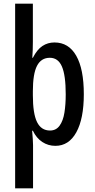

<svg xmlns="http://www.w3.org/2000/svg" viewBox="-20 -780 513 1040"><path d="M434 -270Q434 -137 393.5 -63.5Q353 10 280 10Q241 10 209 -11Q177 -32 158 -72H154Q156 -48 157.5 -28.5Q159 -9 159 6V240H62V-760H158V-553Q158 -509 155 -467H158Q181 -512 210 -531Q239 -550 275 -550Q352 -550 393 -478Q434 -406 434 -270ZM336 -269Q336 -372 315.5 -419.5Q295 -467 250 -467Q203 -467 180.5 -423.5Q158 -380 158 -286V-264Q158 -165 180.5 -119Q203 -73 251 -73Q284 -73 303 -99.5Q322 -126 329 -170Q336 -214 336 -269Z"/></svg>

Font: Noto Sans ExtraCondensed Medium
Style: Regular
Weight: 500
Width: 2
Designer: Monotype Design Team
Foundry: Monotype Imaging Inc.
Version: Version 2.013; ttfautohint (v1.8.4.7-5d5b)